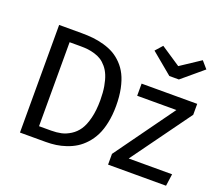

<svg xmlns="http://www.w3.org/2000/svg" viewBox="-128 -970 1326 1155"><g transform="rotate(20 535.5 -392.5)"><path d="M984.9 -785.2 1023.9 -740.2 889.2 -627H828.1L691.9 -740.2L731.9 -785.2L857.9 -701.2ZM244.1 -689Q284.2 -689 318.6 -685.3Q353 -681.6 389.2 -671.4Q425.3 -661.1 453.9 -645Q482.4 -628.9 508.3 -602.3Q534.2 -575.7 551.5 -540.8Q568.8 -505.9 578.9 -457Q588.9 -408.2 588.9 -348.1Q588.9 -289.6 578.6 -240.5Q568.4 -191.4 550.8 -156.2Q533.2 -121.1 508.1 -93.5Q482.9 -65.9 455.1 -48.6Q427.2 -31.2 394.3 -20Q361.3 -8.8 330.1 -4.4Q298.8 0 265.1 0H100.1V-689ZM265.1 -612.8H194.8V-75.2H272Q307.1 -75.2 336.2 -81.5Q365.2 -87.9 394.3 -106.2Q423.3 -124.5 443.1 -153.8Q462.9 -183.1 475.3 -232.7Q487.8 -282.2 487.8 -348.1Q487.8 -397 481 -436Q474.1 -475.1 462.9 -502.4Q451.7 -529.8 434.6 -550Q417.5 -570.3 399.2 -582Q380.9 -593.8 357.2 -600.8Q333.5 -607.9 312.3 -610.4Q291 -612.8 265.1 -612.8ZM1043 -526.9V-457L768.1 -77.1H1045.9L1035.2 0H664.1V-68.8L938 -449.2H687V-526.9Z"/></g></svg>

Font: FiraGO
Style: Regular
Weight: 400
Designer: bBox Type
Foundry: bBox Type GmbH
Version: Version 1.001;PS 001.001;hotconv 1.0.88;makeotf.lib2.5.64775